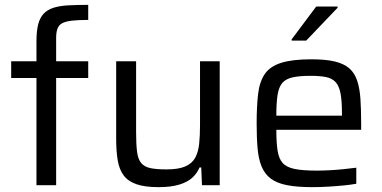

<svg xmlns="http://www.w3.org/2000/svg" viewBox="-20 -762 1570 790"><path d="M130 0V-441H26V-510H130V-591Q130 -634 137 -661.5Q144 -689 159.5 -705.5Q175 -722 200 -730Q225 -738 260.5 -740Q296 -742 343 -742V-680Q302 -680 276 -677Q250 -674 236 -666.5Q222 -659 216.5 -644Q211 -629 211 -605V-510H343V-441H211V0Z M632 8Q576 8 541.5 -4Q507 -16 489 -40Q471 -64 464.5 -101.5Q458 -139 458 -191V-510H540V-219Q540 -168 544 -137Q548 -106 561.5 -90.5Q575 -75 600 -70Q625 -65 665 -65Q715 -65 743 -77.5Q771 -90 783.5 -113.5Q796 -137 799.5 -170.5Q803 -204 803 -247V-510H884V0H811L808 -73H801Q791 -49 771.5 -31Q752 -13 718 -2.5Q684 8 632 8Z M1265 8Q1203 8 1161.5 0Q1120 -8 1095 -26.5Q1070 -45 1057 -75.5Q1044 -106 1040 -150Q1036 -194 1036 -254Q1036 -325 1042 -375.5Q1048 -426 1069.5 -457.5Q1091 -489 1137 -503.5Q1183 -518 1261 -518Q1320 -518 1357.5 -509Q1395 -500 1417 -481Q1439 -462 1449.5 -430.5Q1460 -399 1463 -355.5Q1466 -312 1466 -255V-228H1117Q1117 -176 1122 -143Q1127 -110 1142.5 -92Q1158 -74 1191.5 -67Q1225 -60 1283 -60Q1307 -60 1336 -61.5Q1365 -63 1394 -66Q1423 -69 1446 -72V-6Q1425 -2 1394.5 1Q1364 4 1330.5 6Q1297 8 1265 8ZM1387 -269V-296Q1387 -348 1381 -378.5Q1375 -409 1360.5 -424.5Q1346 -440 1321 -445Q1296 -450 1259 -450Q1211 -450 1183 -443.5Q1155 -437 1141 -420Q1127 -403 1122 -371Q1117 -339 1117 -286H1406ZM1180 -595V-600L1281 -735H1369V-730L1240 -595Z"/></svg>

Font: Saira Thin
Style: Regular
Weight: 400
Version: Version 1.101